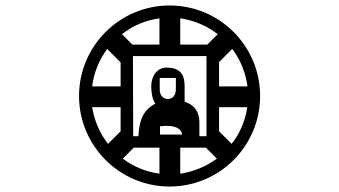

<svg xmlns="http://www.w3.org/2000/svg" viewBox="-20 -651 1240 702"><path d="M375 -125C345 -163 325 -209 317 -259H421V-171ZM563 -16C513 -23 467 -42 429 -71L469 -111H563ZM773 -71C734 -43 689 -23 639 -16V-111H733ZM884 -259C877 -209 857 -163 827 -125L781 -171V-259ZM317 -335C323 -386 343 -433 372 -472L421 -423V-335ZM623 -366V-324C623 -303 611 -289 594 -289C576 -289 564 -303 564 -324V-366ZM735 -446V-153H709V-203C709 -257 674 -273 655 -279V-337C655 -375 641 -404 589 -404C554 -404 533 -372 533 -336C533 -310 538 -285 548 -272C498 -246 489 -202 486 -153H467L466 -446ZM565 -189C565 -189 640 -202 646 -159H565ZM426 -526C465 -557 512 -577 563 -584V-488H464ZM639 -584C690 -577 737 -556 776 -526L738 -488H639ZM829 -472C859 -433 878 -386 885 -335H781V-424ZM269 -300C269 -117 418 31 600 31C783 31 931 -117 931 -300C931 -483 783 -631 600 -631C418 -631 269 -483 269 -300Z"/></svg>

Font: CryptoKit 1.4
Style: Regular
Weight: 400
Monospace: yes
Designer: Oceane Juvin
Foundry: http://www.head-geneve.ch
Version: Version 1.000